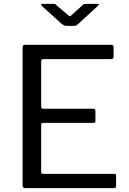

<svg xmlns="http://www.w3.org/2000/svg" viewBox="-20 -974 668 994"><path d="M97 -728Q97 -742 109 -742H558Q568 -742 568 -731V-680Q568 -668 555 -668H206Q193 -668 193 -656V-422Q193 -411 204 -411H463Q474 -411 474 -400V-347Q474 -343 472 -340.5Q470 -338 463 -338H204Q193 -338 193 -327V-84Q193 -74 203 -74H570Q581 -74 581 -64V-11Q581 -6 578.5 -3Q576 0 570 0H111Q97 0 97 -14V-728ZM407 -947Q411 -952 415.5 -953Q420 -954 425 -954H484Q499 -954 485 -942L384 -849Q380 -846 376 -843Q372 -840 364 -840H325Q316 -840 311 -843Q306 -846 300 -850L198 -942Q193 -947 193.5 -950.5Q194 -954 200 -954H254Q261 -954 264 -953.5Q267 -953 272 -947L330 -898Q339 -889 342 -889.5Q345 -890 353 -898Z"/></svg>

Font: Libre Franklin Thin
Style: Regular
Weight: 400
Version: Version 3.000